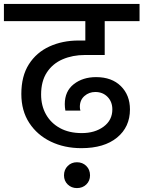

<svg xmlns="http://www.w3.org/2000/svg" viewBox="-44 -760 733 981"><path d="M372 -3Q285 -3 215.5 -36.5Q146 -70 105.5 -132Q65 -194 65 -280Q65 -371 103.5 -431.5Q142 -492 208.5 -522.5Q275 -553 358 -553H392V-652H-24V-740H669V-652H491V-479H390Q327 -479 276 -457Q225 -435 195.5 -390Q166 -345 166 -277Q166 -220 191 -175.5Q216 -131 262.5 -105.5Q309 -80 374 -80Q441 -80 485.5 -113Q530 -146 530 -201Q530 -240 505.5 -265Q481 -290 443 -290Q411 -290 387.5 -269.5Q364 -249 364 -214Q364 -203 367 -195H290Q287 -212 287 -228Q287 -294 333 -330Q379 -366 447 -366Q527 -366 573.5 -320Q620 -274 620 -201Q620 -111 554 -57Q488 -3 372 -3ZM349 201Q321 201 302 182.5Q283 164 283 136Q283 107 302 88Q321 69 349 69Q378 69 397 88Q416 107 416 136Q416 164 397 182.5Q378 201 349 201Z"/></svg>

Font: Poppins Medium
Style: Regular
Weight: 500
Designer: Ninad Kale (Devanagari), Jonny Pinhorn (Latin)
Version: Version 5.002